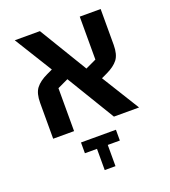

<svg xmlns="http://www.w3.org/2000/svg" viewBox="-156 -721 978 1105"><g transform="rotate(-20 333.0 -168.5)"><path d="M77 -219Q77 -278 100 -308Q123 -338 172 -361L206 -377L63 -608H217L395 -314L461 -345V-608H589V-389Q589 -330 566 -300Q543 -270 494 -247L460 -231L603 0H449L271 -294L205 -263V0H77ZM220 75H434V141H360V271H294V141H220Z"/></g></svg>

Font: IBM Plex Sans Hebrew SmBld
Style: Regular
Weight: 600
Designer: Mike Abbink, Paul van der Laan, Pieter van Rosmalen, Yanek Iontef
Foundry: Bold Monday
Version: Version 1.3